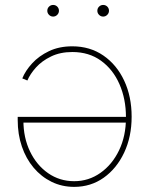

<svg xmlns="http://www.w3.org/2000/svg" viewBox="-20 -729 592 757"><path d="M265.1 -546.4Q335 -546.4 387.7 -510Q440.4 -473.6 469.7 -410.9Q499 -348.1 499 -269Q499 -189.9 469.5 -127.2Q439.9 -64.5 388.9 -28.3Q337.9 7.8 272.5 7.8Q224.1 7.8 183.3 -12.2Q142.6 -32.2 112.5 -67.9Q82.5 -103.5 66.2 -151.4Q49.8 -199.2 49.8 -255.9V-268.1H487.3V-245.6H63L72.3 -253.4Q72.3 -186 98.4 -131.8Q124.5 -77.6 169.9 -46.1Q215.3 -14.6 272.5 -14.6Q329.6 -14.6 376 -47.4Q422.4 -80.1 449.5 -136.5Q476.6 -192.9 476.6 -264.6V-267.1Q476.6 -338.4 451.2 -396.7Q425.8 -455.1 378.4 -489.5Q331.1 -523.9 265.1 -523.9Q217.3 -523.9 181.2 -506.3Q145 -488.8 121.8 -462.9Q98.6 -437 87.9 -411.6L67.9 -419.9Q80.1 -450.2 106.7 -479.2Q133.3 -508.3 173.1 -527.3Q212.9 -546.4 265.1 -546.4ZM386.7 -663.6Q377.4 -663.6 370.6 -670.4Q363.8 -677.2 363.8 -686.5Q363.8 -696.3 370.6 -702.9Q377.4 -709.5 386.7 -709.5Q396.5 -709.5 403.1 -702.9Q409.7 -696.3 409.7 -686.5Q409.7 -677.2 402.8 -670.4Q396 -663.6 386.7 -663.6ZM189.5 -663.6Q180.2 -663.6 173.3 -670.4Q166.5 -677.2 166.5 -686.5Q166.5 -696.3 173.3 -702.9Q180.2 -709.5 189.5 -709.5Q199.2 -709.5 205.8 -702.9Q212.4 -696.3 212.4 -686.5Q212.4 -677.2 205.6 -670.4Q198.7 -663.6 189.5 -663.6Z"/></svg>

Font: Inter 20pt Thin
Style: Regular
Weight: 250
Version: Version 4.001;git-66647c0bb